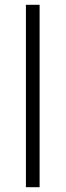

<svg xmlns="http://www.w3.org/2000/svg" viewBox="-20 -780 273 800"><path d="M145 0V-760H88V0Z"/></svg>

Font: Noto Sans Gujarati Light
Style: Regular
Weight: 300
Designer: Jelle Bosma - Monotype Design Team, Universal Thirst
Foundry: Monotype Imaging Inc.
Version: Version 2.106